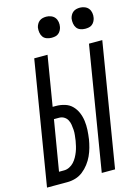

<svg xmlns="http://www.w3.org/2000/svg" viewBox="-146 -1024 801 1101"><g transform="rotate(-15 254.5 -474.0)"><path d="M317 0 438 -735H517L396 0ZM-8 0 113 -735H192L143 -439H162Q190 -439 215.5 -431Q241 -423 258.5 -405Q276 -387 286 -363.5Q296 -340 299.5 -313.5Q303 -287 301.5 -260Q300 -233 296 -205Q292 -181 285.5 -157.5Q279 -134 268.5 -111Q258 -88 242 -67Q226 -46 205.5 -30Q185 -14 161 -7Q137 0 113 0ZM112 -70Q128 -70 143.5 -77.5Q159 -85 170.5 -97.5Q182 -110 190 -124.5Q198 -139 204 -154.5Q210 -170 213.5 -185.5Q217 -201 220 -217Q222 -233 224 -249Q226 -265 225 -280.5Q224 -296 221.5 -311.5Q219 -327 212 -340Q205 -353 192 -361Q179 -369 163 -369H132L82 -70ZM440 -823Q426 -823 412 -828Q398 -833 390 -844Q382 -855 379.5 -870Q377 -885 379 -900Q381 -910 386.5 -920Q392 -930 400.5 -936.5Q409 -943 419.5 -945.5Q430 -948 441 -948Q455 -948 469 -942.5Q483 -937 491.5 -926Q500 -915 502.5 -900Q505 -885 502 -870Q500 -860 494.5 -850Q489 -840 480.5 -833.5Q472 -827 461.5 -825Q451 -823 440 -823ZM240 -823Q226 -823 212 -828Q198 -833 190 -844Q182 -855 179.5 -870Q177 -885 179 -900Q181 -910 186.5 -920Q192 -930 200.5 -936.5Q209 -943 219.5 -945.5Q230 -948 241 -948Q255 -948 269 -942.5Q283 -937 291.5 -926Q300 -915 302.5 -900Q305 -885 302 -870Q300 -860 294.5 -850Q289 -840 280.5 -833.5Q272 -827 261.5 -825Q251 -823 240 -823Z"/></g></svg>

Font: Iosevka Custom
Style: Italic
Weight: 400
Italic angle: -9°
Monospace: yes
Designer: Belleve Invis
Foundry: Belleve Invis
Version: Version 30.3.3; ttfautohint (v1.8.3)